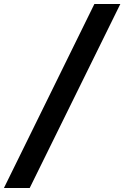

<svg xmlns="http://www.w3.org/2000/svg" viewBox="-114 -832 624 964"><path d="M-94.2 111.8 359.9 -812H490.2L35.2 111.8Z"/></svg>

Font: Trueno SemiBold
Style: Italic
Weight: 600
Designer: Julieta Ulanovsky
Foundry: Julieta Ulanovsky
Version: Version 3.001b | FøM Fix